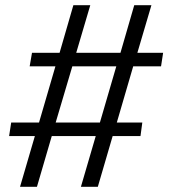

<svg xmlns="http://www.w3.org/2000/svg" viewBox="-20 -718 669 738"><path d="M23 -247H130L193 -463H94L103 -515H209L262 -698H327L273 -515H443L496 -698H562L508 -515H607L599 -463H492L429 -247H527L520 -195H413L356 0H291L348 -195H179L122 0H57L114 -195H15ZM194 -247H364L427 -463H258Z"/></svg>

Font: Bitter
Style: Italic
Weight: 400
Italic angle: -9°
Designer: Sol Matas, and Bitter project Authors
Foundry: Sol Matas
Version: Version 2.001